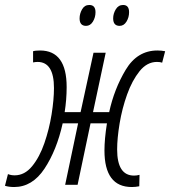

<svg xmlns="http://www.w3.org/2000/svg" viewBox="-75 -743 684 772"><path d="M309 -694Q309 -723 284 -723Q265 -723 255 -705.5Q245 -688 245 -669Q245 -639 271 -639Q288 -639 298.5 -656Q309 -673 309 -694ZM444 -694Q444 -723 420 -723Q401 -723 390.5 -705.5Q380 -688 380 -669Q380 -639 406 -639Q423 -639 433.5 -656Q444 -673 444 -694ZM177 -247H239L187 0H237L289 -247H355Q345 -184 345 -138Q345 9 455 9Q469 9 485 6L486 -40Q475 -37 464 -37Q396 -37 396 -142Q396 -187 406 -247Q416 -307 436 -363Q456 -419 486 -456.5Q516 -494 556 -494Q569 -494 577 -491L589 -537Q574 -540 558 -540Q477 -540 430.5 -462.5Q384 -385 364 -292H299L350 -531H301L249 -292H185Q193 -343 193 -393Q193 -540 86 -540Q67 -540 58 -537V-492Q68 -494 76 -494Q142 -494 142 -389Q142 -343 132.5 -283.5Q123 -224 103.5 -167.5Q84 -111 54 -74.5Q24 -38 -16 -38Q-31 -38 -43 -43L-55 4Q-39 9 -18 9Q55 9 104 -65Q153 -139 177 -247Z"/></svg>

Font: Noto Sans Display Condensed Light
Style: Italic
Weight: 300
Width: 3
Designer: Monotype Design team
Foundry: Monotype Imaging Inc.
Version: 1.000